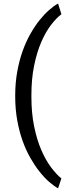

<svg xmlns="http://www.w3.org/2000/svg" viewBox="-20 -822 382 1072"><path d="M64.9 -288.6Q64.9 -359.4 76.2 -421.6Q87.4 -483.9 106.2 -536.6Q125 -589.4 149.7 -632.8Q174.3 -676.3 200.9 -709.5Q227.5 -742.7 254.2 -766.1Q280.8 -789.6 304.2 -802.2L322.8 -742.7Q293.9 -720.7 264.4 -682.1Q234.9 -643.6 210.4 -587.2Q186 -530.8 170.7 -456.5Q155.3 -382.3 155.3 -289.6V-282.7Q155.3 -189.9 170.7 -115.7Q186 -41.5 210.4 15.1Q234.9 71.8 264.4 111.3Q293.9 150.9 322.8 174.3L304.2 229.5Q281.2 216.8 254.4 193.4Q227.5 169.9 200.9 136.5Q174.3 103 149.7 60.1Q125 17.1 106.2 -35.6Q87.4 -88.4 76.2 -150.4Q64.9 -212.4 64.9 -283.7Z"/></svg>

Font: Dirooz
Style: Regular
Weight: 400
Foundry: DejaVu fonts team - Redesigned by Saber Rastikerdar
Version: Version 0.2.1